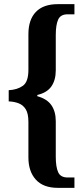

<svg xmlns="http://www.w3.org/2000/svg" viewBox="-20 -780 401 926"><path d="M259 126Q189 126 153 86.5Q117 47 117 -21V-192Q117 -232 104.5 -252.5Q92 -273 70.5 -281.5Q49 -290 22 -291V-345Q63 -347 90 -366Q117 -385 117 -443V-615Q117 -685 153 -722.5Q189 -760 259 -760H339V-711H306Q272 -711 260.5 -685.5Q249 -660 249 -611V-441Q249 -394 228 -363.5Q207 -333 160 -322V-316Q207 -303 228 -272.5Q249 -242 249 -195V-24Q249 25 260.5 50.5Q272 76 306 76H339V126Z"/></svg>

Font: Noto Serif Thai ExtraCondensed
Style: Bold
Weight: 700
Width: 2
Designer: Monotype Design Team
Foundry: Monotype Imaging Inc.
Version: Version 2.002; ttfautohint (v1.8.4.7-5d5b)